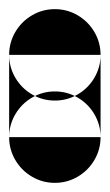

<svg xmlns="http://www.w3.org/2000/svg" viewBox="-20 -220 240 420"><path d="M0 -100H200V80H0ZM100 -200Q73 -200 50 -186.5Q27 -173 13.5 -150Q0 -127 0 -100Q0 -73 13.5 -50Q27 -27 50 -13.5Q73 0 100 0Q127 0 150 -13.5Q173 -27 186.5 -50Q200 -73 200 -100Q200 -127 186.5 -150Q173 -173 150 -186.5Q127 -200 100 -200ZM100 -20Q73 -20 50 -6.5Q27 7 13.5 30Q0 53 0 80Q0 107 13.5 130Q27 153 50 166.5Q73 180 100 180Q127 180 150 166.5Q173 153 186.5 130Q200 107 200 80Q200 53 186.5 30Q173 7 150 -6.5Q127 -20 100 -20Z"/></svg>

Font: Wavefont ExtraBold
Style: Regular
Weight: 800
Monospace: yes
Version: Version 3.005;gftools[0.9.33]